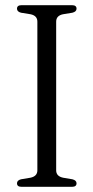

<svg xmlns="http://www.w3.org/2000/svg" viewBox="-20 -720 360 740"><path d="M196.5 -63.5Q196.5 -40.5 223.5 -35L259 -29Q275 -25 275 -13.5Q275 0 257.5 0H63Q45.5 0 45.5 -13.5Q45.5 -25 61 -29L97 -35Q124 -40.5 124 -63.5V-636.5Q124 -659.5 98 -665L61 -671Q45.5 -675 45.5 -686.5Q45.5 -700 63 -700H257.5Q275 -700 275 -686.5Q275 -675 259 -671L222.5 -665Q196.5 -659.5 196.5 -636.5Z"/></svg>

Font: Fraunces 72pt Soft Light
Style: Regular
Weight: 300
Version: Version 1.000;[b76b70a41]